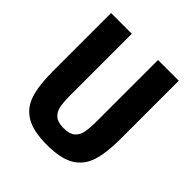

<svg xmlns="http://www.w3.org/2000/svg" viewBox="-191 -834 983 983"><g transform="rotate(45 300.0 -343.0)"><path d="M205 -698V-256Q205 -204 211 -174Q217 -144 237.5 -126.5Q258 -109 300 -109Q342 -109 362.5 -126.5Q383 -144 389 -174Q395 -204 395 -256V-698H545V-276Q545 -174 525 -112.5Q505 -51 452 -19.5Q399 12 300 12Q201 12 148 -19.5Q95 -51 75 -112.5Q55 -174 55 -276V-698Z"/></g></svg>

Font: iA Writer Quattro V
Style: Regular
Weight: 400
Designer: Mike Abbink, Paul van der Laan, Pieter van Rosmalen, Oliver Reichenstein
Foundry: Information Architects Inc.
Version: Version 2.000